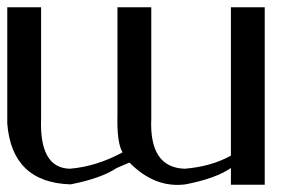

<svg xmlns="http://www.w3.org/2000/svg" viewBox="-20 -508 845 528"><path d="M301 -46C271.7 -26.7 229.3 -11.7 174 -1C66.7 -4.3 8.7 -60 0 -168V-488H93V-182C89.7 -91.3 116 -45.3 172 -44C220.7 -48 269 -63 317 -89C306.3 -107 301.7 -141 303 -191V-488H396V-182C392 -92 422.7 -46 488 -44C536.7 -48 579 -60 615 -80V-488H708V0H615V-46C587 -26.7 545.3 -11.7 490 -1C434 6.3 382.7 -13.7 336 -61Z"/></svg>

Font: Neocyr
Style: Regular
Weight: 400
Designer: Viktar Palstsiuk <vipals@gmail.com>
Version: 1.00